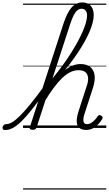

<svg xmlns="http://www.w3.org/2000/svg" viewBox="-187 -1039 883 1559"><path d="M-146 17Q-159 17 -163.5 9.5Q-168 2 -166 -7Q-164 -16 -156.5 -23.5Q-149 -31 -137 -31Q-114 -31 -87.5 -47Q-61 -63 -25.5 -98Q10 -133 57.5 -191Q105 -249 168 -335Q178 -348 184.5 -343Q191 -338 191.5 -324Q192 -310 182 -297Q118 -208 70 -147.5Q22 -87 -15.5 -51Q-53 -15 -84.5 1Q-116 17 -146 17ZM513 16Q485 16 467 6Q449 -4 441.5 -23.5Q434 -43 436.5 -70.5Q439 -98 450 -133L517 -340Q531 -380 528 -409Q525 -438 506 -453.5Q487 -469 449 -469Q416 -469 383.5 -453Q351 -437 318 -405.5Q285 -374 250 -327Q215 -280 177 -218L162 -240Q202 -313 241.5 -365.5Q281 -418 319 -452Q357 -486 394 -502.5Q431 -519 466 -519Q514 -519 543.5 -497Q573 -475 580.5 -431.5Q588 -388 567 -323L499 -114Q490 -87 489.5 -68.5Q489 -50 496.5 -40.5Q504 -31 520 -31Q537 -31 552.5 -40.5Q568 -50 582 -64.5Q596 -79 605 -94Q610 -101 617 -104Q624 -107 634 -100Q645 -94 646 -86.5Q647 -79 642 -71Q631 -52 612 -31.5Q593 -11 568.5 2.5Q544 16 513 16ZM78 15Q66 15 58.5 10.5Q51 6 55 -6L329 -849Q358 -938 394.5 -978.5Q431 -1019 482 -1019Q511 -1019 531.5 -1006.5Q552 -994 563 -971Q574 -948 574 -916Q574 -889 565.5 -855.5Q557 -822 541 -784Q525 -746 501.5 -703.5Q478 -661 447.5 -615Q417 -569 381 -521.5Q345 -474 303 -425Q261 -376 215 -327L110 -4Q106 6 99 10.5Q92 15 78 15ZM239 -402Q280 -452 317 -502Q354 -552 385 -601Q416 -650 441 -695.5Q466 -741 483.5 -781Q501 -821 510.5 -855Q520 -889 520 -913Q520 -931 514.5 -943Q509 -955 499.5 -961.5Q490 -968 475 -968Q457 -968 441 -955Q425 -942 410.5 -913.5Q396 -885 381 -838ZM0 490H676V500H0ZM0 -20H676V0H0ZM0 -505H676V-500H0ZM0 -1010H676V-1000H0Z"/></svg>

Font: Playwrite BE VLG Guides
Style: Regular
Weight: 400
Designer: Veronika Burian, José Scaglione
Foundry: TypeTogether
Version: Version 1.003